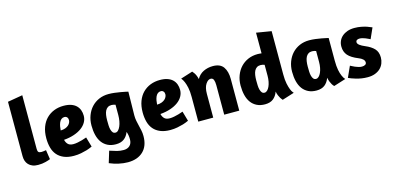

<svg xmlns="http://www.w3.org/2000/svg" viewBox="-80 -1234 4031 1959"><g transform="rotate(-15 1935.5 -255.0)"><path d="M52 -124V-698L210 -725V-158Q210 -134 218.5 -124.5Q227 -115 250 -115Q261 -115 274.5 -117Q288 -119 299 -121L314 -22Q299 -15 263.5 -5.5Q228 4 184 4Q149 4 124.5 -6Q100 -16 83.5 -33.5Q67 -51 59.5 -74Q52 -97 52 -124Z M587 -512Q634 -512 667 -500.5Q700 -489 721 -468.5Q742 -448 752 -420.5Q762 -393 762 -361Q762 -325 744 -293Q726 -261 692.5 -236.5Q659 -212 611.5 -196Q564 -180 504 -175Q511 -145 529.5 -126.5Q548 -108 586 -108Q608 -108 633 -113Q658 -118 679 -124Q704 -131 728 -140L758 -36Q731 -23 699 -13Q672 -5 636.5 2Q601 9 561 9Q500 9 456.5 -9Q413 -27 385.5 -59Q358 -91 345.5 -136.5Q333 -182 333 -237Q333 -304 352.5 -355.5Q372 -407 406.5 -441.5Q441 -476 487 -494Q533 -512 587 -512ZM496 -276Q526 -277 546.5 -285Q567 -293 580 -305Q593 -317 599 -331Q605 -345 605 -357Q605 -376 594.5 -387.5Q584 -399 567 -399Q548 -399 534.5 -388Q521 -377 513 -359Q505 -341 501 -319Q497 -297 496 -276Z M920 51Q964 66 996.5 74.5Q1029 83 1066 83Q1106 83 1130.5 60Q1155 37 1155 -6Q1155 -52 1141 -88Q1124 -43 1091 -18.5Q1058 6 1005 6Q956 6 919.5 -12Q883 -30 859 -62.5Q835 -95 823.5 -141Q812 -187 812 -243Q812 -300 830.5 -349Q849 -398 882 -433.5Q915 -469 961 -489Q1007 -509 1063 -509Q1093 -509 1125.5 -505Q1158 -501 1186.5 -496Q1215 -491 1236.5 -486.5Q1258 -482 1265 -480L1261 -231Q1261 -199 1266.5 -171.5Q1272 -144 1278.5 -117.5Q1285 -91 1291 -63Q1297 -35 1297 -3Q1297 102 1237.5 158.5Q1178 215 1076 215Q1030 215 980 204Q930 193 883 173ZM1104 -276V-385Q1097 -388 1084.5 -390.5Q1072 -393 1063 -393Q1039 -393 1023 -382.5Q1007 -372 997.5 -353.5Q988 -335 984 -309Q980 -283 980 -253Q980 -225 981 -199.5Q982 -174 987.5 -154Q993 -134 1003 -122Q1013 -110 1031 -110Q1047 -110 1060 -123.5Q1073 -137 1083 -160Q1093 -183 1098.5 -213Q1104 -243 1104 -276Z M1605 -512Q1652 -512 1685 -500.5Q1718 -489 1739 -468.5Q1760 -448 1770 -420.5Q1780 -393 1780 -361Q1780 -325 1762 -293Q1744 -261 1710.5 -236.5Q1677 -212 1629.5 -196Q1582 -180 1522 -175Q1529 -145 1547.5 -126.5Q1566 -108 1604 -108Q1626 -108 1651 -113Q1676 -118 1697 -124Q1722 -131 1746 -140L1776 -36Q1749 -23 1717 -13Q1690 -5 1654.5 2Q1619 9 1579 9Q1518 9 1474.5 -9Q1431 -27 1403.5 -59Q1376 -91 1363.5 -136.5Q1351 -182 1351 -237Q1351 -304 1370.5 -355.5Q1390 -407 1424.5 -441.5Q1459 -476 1505 -494Q1551 -512 1605 -512ZM1514 -276Q1544 -277 1564.5 -285Q1585 -293 1598 -305Q1611 -317 1617 -331Q1623 -345 1623 -357Q1623 -376 1612.5 -387.5Q1602 -399 1585 -399Q1566 -399 1552.5 -388Q1539 -377 1531 -359Q1523 -341 1519 -319Q1515 -297 1514 -276Z M2149 0V-312Q2149 -347 2140.5 -368.5Q2132 -390 2109 -390Q2081 -390 2057 -353.5Q2033 -317 2033 -251V0H1875V-260Q1875 -320 1866.5 -359.5Q1858 -399 1847 -424Q1835 -452 1820 -469L1947 -509Q1956 -499 1965 -486Q1973 -475 1980.5 -457.5Q1988 -440 1993 -418Q2019 -465 2064.5 -487Q2110 -509 2164 -509Q2242 -509 2275 -461.5Q2308 -414 2308 -335V0Z M2765 8 2759 1Q2753 -5 2745 -18Q2737 -31 2729 -49.5Q2721 -68 2717 -92Q2700 -45 2667 -19.5Q2634 6 2580 6Q2531 6 2494.5 -12Q2458 -30 2434 -62.5Q2410 -95 2398.5 -141Q2387 -187 2387 -243Q2387 -300 2405.5 -349Q2424 -398 2457 -433.5Q2490 -469 2536 -489Q2582 -509 2638 -509Q2647 -509 2657.5 -508Q2668 -507 2679 -506V-724L2837 -698V-241Q2837 -182 2845.5 -142Q2854 -102 2864 -77.5Q2874 -53 2883 -43L2892 -32ZM2679 -269V-385Q2672 -388 2659.5 -390.5Q2647 -393 2638 -393Q2614 -393 2598 -382.5Q2582 -372 2572.5 -353.5Q2563 -335 2559 -309Q2555 -283 2555 -253Q2555 -225 2556 -199.5Q2557 -174 2562.5 -154Q2568 -134 2578 -122Q2588 -110 2606 -110Q2621 -110 2634.5 -123Q2648 -136 2658 -158Q2668 -180 2673.5 -208.5Q2679 -237 2679 -269Z M3381 -241Q3381 -181 3389 -141Q3397 -101 3408 -77Q3420 -48 3436 -32L3309 8Q3298 -2 3289 -17Q3281 -30 3273.5 -48.5Q3266 -67 3261 -92Q3244 -45 3211 -19.5Q3178 6 3124 6Q3075 6 3038.5 -12Q3002 -30 2978 -62.5Q2954 -95 2942.5 -141Q2931 -187 2931 -243Q2931 -300 2949.5 -349Q2968 -398 3001 -433.5Q3034 -469 3080 -489Q3126 -509 3182 -509Q3213 -509 3248 -504.5Q3283 -500 3312 -494.5Q3341 -489 3360.5 -484.5Q3380 -480 3381 -480ZM3223 -269V-385Q3216 -388 3203.5 -390.5Q3191 -393 3182 -393Q3158 -393 3142 -382.5Q3126 -372 3116.5 -353.5Q3107 -335 3103 -309Q3099 -283 3099 -253Q3099 -225 3100 -199.5Q3101 -174 3106.5 -154Q3112 -134 3122 -122Q3132 -110 3150 -110Q3165 -110 3178.5 -123Q3192 -136 3202 -158Q3212 -180 3217.5 -208.5Q3223 -237 3223 -269Z M3660 -511Q3698 -511 3730.5 -504.5Q3763 -498 3788 -490Q3817 -480 3841 -469L3791 -357Q3783 -361 3770.5 -367Q3758 -373 3743.5 -379Q3729 -385 3713 -389Q3697 -393 3682 -393Q3666 -393 3655 -386Q3644 -379 3644 -364Q3644 -348 3664.5 -332.5Q3685 -317 3719 -303Q3779 -278 3811.5 -243.5Q3844 -209 3844 -151Q3844 -119 3832.5 -89.5Q3821 -60 3798.5 -38Q3776 -16 3742 -3Q3708 10 3664 10Q3629 10 3598.5 5Q3568 0 3542.5 -7.5Q3517 -15 3497 -22.5Q3477 -30 3465 -36L3517 -151Q3522 -149 3534.5 -142Q3547 -135 3563.5 -128Q3580 -121 3598.5 -115.5Q3617 -110 3634 -110Q3655 -110 3668.5 -118Q3682 -126 3682 -142Q3682 -161 3665.5 -176Q3649 -191 3623 -201Q3548 -231 3515.5 -268.5Q3483 -306 3483 -362Q3483 -394 3495 -421Q3507 -448 3530 -468Q3553 -488 3585.5 -499.5Q3618 -511 3660 -511Z"/></g></svg>

Font: Amaranth
Style: Bold
Weight: 700
Designer: Gesine Todt
Foundry: Gesine Todt
Version: Version 1.001